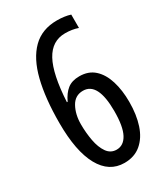

<svg xmlns="http://www.w3.org/2000/svg" viewBox="-183 -805 778 896"><g transform="rotate(-30 205.5 -357.0)"><path d="M217 10Q135 10 90.5 -70.5Q46 -151 46 -303Q46 -436 69.5 -530Q93 -624 143.5 -674Q194 -724 275 -724Q295 -724 313.5 -721.5Q332 -719 347 -714V-642Q316 -653 278 -653Q207 -653 170 -585Q133 -517 125 -370H129Q146 -407 170.5 -426.5Q195 -446 235 -446Q284 -446 315.5 -417.5Q347 -389 362.5 -339Q378 -289 378 -226Q378 -157 360.5 -104Q343 -51 307 -20.5Q271 10 217 10ZM216 -62Q254 -62 275 -101.5Q296 -141 296 -224Q296 -379 216 -379Q173 -379 151.5 -340Q130 -301 130 -248Q130 -202 138 -159Q146 -116 165 -89Q184 -62 216 -62Z"/></g></svg>

Font: Noto Sans Bengali UI ExtraCondensed
Style: Regular
Weight: 400
Width: 2
Designer: Jelle Bosma - Monotype Design Team
Foundry: Monotype Imaging Inc.
Version: Version 2.003; ttfautohint (v1.8.4.7-5d5b)